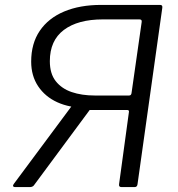

<svg xmlns="http://www.w3.org/2000/svg" viewBox="-20 -762 726 782"><path d="M475 0Q463 0 465 -12L505 -305Q507 -314 498 -314H327V-323Q263 -323 213.5 -345.5Q164 -368 135.5 -410.5Q107 -453 107 -511Q107 -585 142 -636.5Q177 -688 241 -715Q305 -742 392 -742H632Q643 -742 641 -730L540 -11Q539 -5 536 -2.5Q533 0 528 0ZM41 0Q35 0 33.5 -4Q32 -8 37 -14L286 -349L363 -338L118 -7Q116 -4 111.5 -2Q107 0 102 0ZM366 -373H506Q515 -373 516 -385L557 -672Q559 -683 548 -683H399Q297 -683 240 -640Q183 -597 183 -513Q183 -462 207 -431.5Q231 -401 272 -387Q313 -373 366 -373Z"/></svg>

Font: Libre Franklin Light
Style: Italic
Weight: 300
Italic angle: -8°
Designer: Pablo Impallari, Rodrigo Fuenzalida, Nhung Nguyen
Foundry: Impallari Type
Version: Version 3.000